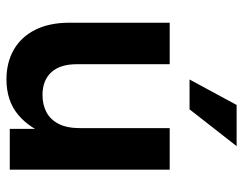

<svg xmlns="http://www.w3.org/2000/svg" viewBox="-102 -670 782 619"><g transform="rotate(90 289.5 -360.0)"><path d="M235.4 10.7Q181.2 10.7 139.9 -12.9Q98.6 -36.6 75.7 -82Q52.7 -127.4 52.7 -192.9V-515.6H186.5V-216.3Q186.5 -162.1 212.6 -133.8Q238.8 -105.5 285.6 -105.5Q316.9 -105.5 341.1 -118.2Q365.2 -130.9 378.9 -157.7Q392.6 -184.6 392.6 -226.6V-515.6H526.4V0H395V-132.8H418.9Q394.5 -64.5 349.4 -26.9Q304.2 10.7 235.4 10.7ZM235.8 -579.6 317.9 -731.4H450.7L332 -579.6Z"/></g></svg>

Font: Inter Cardless Display
Style: Bold
Weight: 700
Designer: Rasmus Andersson
Foundry: rsms
Version: Version 4.001;git-9221beed3